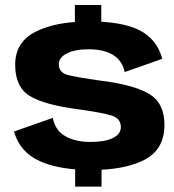

<svg xmlns="http://www.w3.org/2000/svg" viewBox="-20 -710 676 746"><path d="M272 15H374.5V-50.5C443 -54 498.5 -67 542 -89.5C593.5 -116.5 619 -161.5 619 -225C619 -281.5 599 -321.5 559 -345.5C519 -369 455.5 -386.5 368 -397C314.5 -404.5 274 -411.5 248 -417.5C221.5 -423.5 208.5 -437.5 208.5 -460C208.5 -477.5 218.5 -491.5 239 -502C259.5 -513 288 -518.5 324.5 -518.5C363 -518.5 394.5 -511.5 418.5 -497C442.5 -483 457.5 -460.5 464.5 -430L610.5 -481.5C596.5 -533 567 -569.5 522 -592.5C485 -611 435.5 -622 373.5 -625.5V-690.5H271V-624.5C210 -620 159 -607.5 118 -586.5C65 -560 39 -517 39 -458C39 -400.5 58 -360 96 -337C134.5 -313.5 199 -296 290.5 -284.5C346.5 -276.5 387 -269 412 -261.5C437 -254.5 449.5 -239.5 449.5 -216C449.5 -197.5 439 -183.5 418 -173.5C397.5 -163.5 368.5 -158.5 330.5 -158.5C294 -158.5 262 -165.5 235.5 -180C208.5 -194 192 -218 185 -252L34.5 -199C49.5 -145.5 83 -107 134.5 -84C172.5 -67 218 -56.5 272 -52Z"/></svg>

Font: Anybody
Style: Bold
Weight: 700
Designer: Tyler Finck
Foundry: Etcetera Type Company
Version: Version 1.110